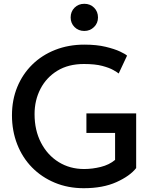

<svg xmlns="http://www.w3.org/2000/svg" viewBox="-20 -981 784 1011"><path d="M421 10Q338 10 268.5 -19Q199 -48 148.5 -99.5Q98 -151 70.5 -221.5Q43 -292 43 -374Q43 -455 71 -523Q99 -591 150 -641Q201 -691 271 -718.5Q341 -746 424 -746Q489 -746 536.5 -734.5Q584 -723 612.5 -709.5Q641 -696 649 -688L605 -594Q598 -600 577 -612Q556 -624 518.5 -634Q481 -644 422 -644Q340 -644 282 -608.5Q224 -573 193 -513Q162 -453 162 -380Q162 -295 196 -229.5Q230 -164 289 -127.5Q348 -91 423 -91Q466 -91 510.5 -102Q555 -113 586 -139V-281H435V-384H697V-96Q664 -54 593 -22Q522 10 421 10ZM424 -818Q393 -818 372.5 -838.5Q352 -859 352 -889Q352 -920 372.5 -940.5Q393 -961 424 -961Q455 -961 475.5 -940.5Q496 -920 496 -889Q496 -859 475 -838.5Q454 -818 424 -818Z"/></svg>

Font: Alata
Style: Regular
Weight: 400
Designer: Spyros Zevelakis, Eben Sorkin
Foundry: Spyros Zevelakis
Version: Version 1.005; ttfautohint (v1.8.4.7-5d5b)